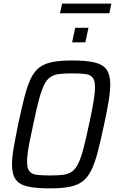

<svg xmlns="http://www.w3.org/2000/svg" viewBox="-20 -1029 637 1057"><path d="M254 8Q177 8 131.5 -2.5Q86 -13 66 -41.5Q46 -70 46 -123Q46 -161 55.5 -216Q65 -271 80 -345Q99 -434 115 -496Q131 -558 150 -597.5Q169 -637 198 -658.5Q227 -680 270.5 -688Q314 -696 378 -696Q456 -696 501.5 -685Q547 -674 567 -645.5Q587 -617 587 -564Q587 -526 578 -472Q569 -418 553 -343Q534 -254 518 -192.5Q502 -131 482.5 -91.5Q463 -52 434.5 -30.5Q406 -9 362.5 -0.5Q319 8 254 8ZM256 -63Q298 -63 326.5 -66.5Q355 -70 375 -83.5Q395 -97 410 -127Q425 -157 439 -209.5Q453 -262 470 -344Q487 -420 495 -469.5Q503 -519 503 -550Q503 -586 490 -602Q477 -618 449 -621.5Q421 -625 376 -625Q334 -625 305.5 -621.5Q277 -618 257 -604.5Q237 -591 222.5 -561Q208 -531 194 -478.5Q180 -426 163 -344Q152 -293 144 -254Q136 -215 132.5 -186.5Q129 -158 129 -137Q129 -102 142 -86Q155 -70 183 -66.5Q211 -63 256 -63ZM377 -796 394 -876H467L450 -796ZM310 -956 322 -1009H593L582 -956Z"/></svg>

Font: Saira SemiCondensed
Style: Italic
Weight: 400
Width: 4
Italic angle: -12°
Designer: Hector Gatti with collaboration of the Omnibus-Type team
Foundry: Omnibus-Type
Version: Version 1.101